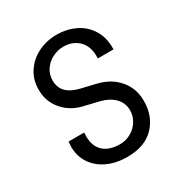

<svg xmlns="http://www.w3.org/2000/svg" viewBox="-167 -839 934 978"><g transform="rotate(-30 300.0 -350.0)"><path d="M80 -178Q80 -188 82 -208H174Q173 -200 173 -185Q173 -127 207 -96Q241 -65 303 -65Q339 -65 369 -82.5Q399 -100 416 -128.5Q433 -157 433 -190Q433 -234 402.5 -264Q372 -294 322 -306L234 -327Q167 -343 124.5 -393Q82 -443 82 -512Q82 -571 112 -616Q142 -661 192 -685.5Q242 -710 301 -710Q358 -710 407.5 -687Q457 -664 487 -616.5Q517 -569 515 -500H423Q426 -569 390.5 -604.5Q355 -640 300 -640Q267 -640 236 -624.5Q205 -609 186 -581Q167 -553 167 -517Q167 -436 267 -412L355 -391Q430 -373 474 -321Q518 -269 518 -196Q518 -106 462.5 -48Q407 10 303 10Q237 10 186.5 -14Q136 -38 108 -80.5Q80 -123 80 -178Z"/></g></svg>

Font: Sligoil Micro
Style: Regular
Weight: 400
Designer: Ariel Martín Pérez
Foundry: Igor Stepanchenko
Version: Version 1.001